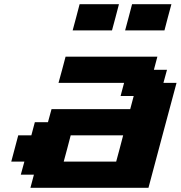

<svg xmlns="http://www.w3.org/2000/svg" viewBox="-20 -895 861 915"><path d="M125 0H687.5Q709.5 -83 754.2 -250Q798.8 -417 821.3 -500H758.8L775.9 -562.5H713.4L730 -625H292.5Q287.1 -604 275.9 -562.3Q264.6 -520.5 258.8 -500H571.3L554.7 -437.5H617.2L600.6 -375H225.6L208.5 -312.5H146L129.4 -250H66.9Q61.5 -229 50.3 -187.3Q39.1 -145.5 33.7 -125H96.2L79.1 -62.5H141.6ZM533.7 -125H283.7Q289.6 -145.5 300.5 -187.3Q311.5 -229 316.9 -250H566.9Q561.5 -229 550.5 -187.3Q539.6 -145.5 533.7 -125ZM576.2 -750H763.7Q769 -770.5 780 -812.5Q791 -854.5 796.9 -875H609.4Q604 -854 593 -812.5Q582 -771 576.2 -750ZM326.2 -750H513.7Q519.5 -771 530.5 -812.5Q541.5 -854 546.9 -875H359.4Q354 -854 343 -812.5Q332 -771 326.2 -750Z"/></svg>

Font: Faithful 32x
Style: SemiboldOblique
Weight: 400
Foundry: Faithful Resource Pack
Version: Version 1.0; January 27, 2023